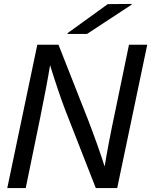

<svg xmlns="http://www.w3.org/2000/svg" viewBox="-20 -958 770 978"><path d="M730 -730 577 0H468L311 -401Q276 -494 235 -626Q219 -526 184 -355L111 0H17L170 -730H278L430 -344Q478 -219 513 -110Q532 -227 565 -382L637 -730ZM324 -785V-789L529 -937L651 -938L650 -934L423 -785Z"/></svg>

Font: Nacelle
Style: Italic
Weight: 400
Italic angle: -12°
Designer: Sora Sagano
Foundry: Sora Sagano
Version: Version 1.000;FEAKit 1.0